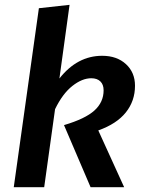

<svg xmlns="http://www.w3.org/2000/svg" viewBox="-20 -775 595 795"><path d="M226 -450Q300 -544 403 -544Q464 -544 501.5 -509.5Q539 -475 539 -420Q539 -357 501 -309.5Q463 -262 387 -235L494 0H355L245 -257Q333 -283 371 -317.5Q409 -352 409 -401Q409 -425 395.5 -438Q382 -451 358 -451Q320 -451 279.5 -419Q239 -387 208 -323L163 0H37L141 -741L268 -755Z"/></svg>

Font: FiraGO Medium
Style: Italic
Weight: 500
Italic angle: -8°
Designer: bBox Type GmbH
Foundry: bBox Type GmbH
Version: Version 1.001